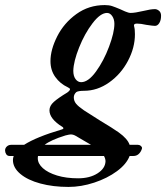

<svg xmlns="http://www.w3.org/2000/svg" viewBox="-151 -447 655 757"><path d="M484 -385Q484 -367 477 -356Q470 -345 460 -345Q452 -345 426 -349Q404 -354 389 -354Q374 -354 378 -342Q381 -332 381 -312Q381 -259 353.5 -207Q326 -155 279.5 -122Q233 -89 180 -89Q158 -89 150 -84Q140 -75 140 -63Q140 -49 149 -38Q158 -27 180 -12L246 30Q293 58 317 75Q352 100 360 124H393Q399 124 404 128Q409 132 409 137L408 141Q404 153 395.5 160.5Q387 168 375 168H360Q348 200 310 228Q272 256 220.5 273Q169 290 119 290Q58 290 8 276.5Q-42 263 -71 238.5Q-100 214 -100 184Q-100 176 -97 168H-113Q-122 168 -126.5 161Q-131 154 -131 146Q-131 137 -124 130.5Q-117 124 -107 124H-56Q-8 93 94 63Q103 60 96 54Q44 22 44 -12Q44 -30 61.5 -45.5Q79 -61 114 -82Q125 -90 125 -95Q125 -99 116 -103Q86 -117 67 -143.5Q48 -170 48 -206Q48 -251 74.5 -303.5Q101 -356 150 -391.5Q199 -427 262 -427Q279 -427 291 -423Q303 -419 322 -411Q328 -408 342 -402Q356 -396 364 -396Q381 -396 415 -404Q443 -411 460 -411Q468 -411 476 -404.5Q484 -398 484 -385ZM300 -353Q300 -371 291.5 -383.5Q283 -396 271 -396Q245 -396 214 -355.5Q183 -315 161 -260Q139 -205 138 -168Q138 -147 147 -135Q156 -123 169 -123Q197 -123 227.5 -165Q258 -207 279 -263Q300 -319 300 -353ZM128 83Q123 83 107 87Q49 105 25 124H208L189 113Q161 96 148 89Q138 83 128 83ZM259 168H-1Q-2 171 -2 177Q-2 198 18 216Q38 234 74 245Q110 256 157 256Q203 256 233.5 236.5Q264 217 265 189Q265 179 259 168Z"/></svg>

Font: EB Garamond SemiBold
Style: Italic
Weight: 600
Italic angle: -17.2°
Designer: Georg Duffner and Octavio Pardo
Foundry: Georg Duffner
Version: Version 1.000